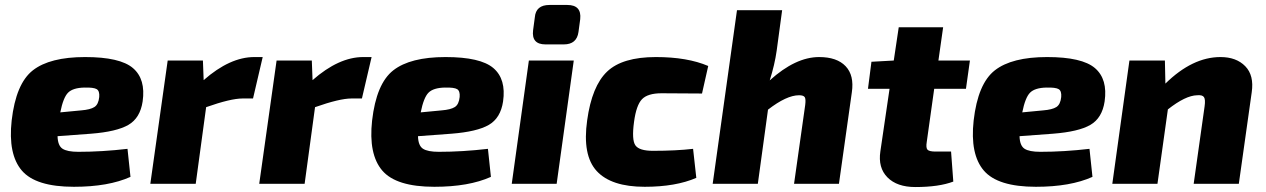

<svg xmlns="http://www.w3.org/2000/svg" viewBox="-20 -741 5103 774"><path d="M494 -141 506 -28Q417 12 278 12Q124 12 68 -53.5Q12 -119 27 -255Q44 -404 112.5 -457.5Q181 -511 323 -511Q464 -511 516 -466.5Q568 -422 555 -332Q545 -265 497.5 -237.5Q450 -210 347 -202L212 -192Q213 -154 232 -141.5Q251 -129 296 -129Q391 -129 494 -141ZM223 -288 307 -296Q344 -299 360.5 -309.5Q377 -320 380 -350Q382 -374 370 -381.5Q358 -389 320 -388Q274 -387 254.5 -367.5Q235 -348 223 -288Z M1039 -511 1000 -344H958Q910 -344 811 -309L769 0H586L656 -497H798L801 -418Q907 -511 1005 -511Z M1478 -511 1439 -344H1397Q1349 -344 1250 -309L1208 0H1025L1095 -497H1237L1240 -418Q1346 -511 1444 -511Z M1947 -141 1959 -28Q1870 12 1731 12Q1577 12 1521 -53.5Q1465 -119 1480 -255Q1497 -404 1565.5 -457.5Q1634 -511 1776 -511Q1917 -511 1969 -466.5Q2021 -422 2008 -332Q1998 -265 1950.5 -237.5Q1903 -210 1800 -202L1665 -192Q1666 -154 1685 -141.5Q1704 -129 1749 -129Q1844 -129 1947 -141ZM1676 -288 1760 -296Q1797 -299 1813.5 -309.5Q1830 -320 1833 -350Q1835 -374 1823 -381.5Q1811 -389 1773 -388Q1727 -387 1707.5 -367.5Q1688 -348 1676 -288Z M2195 -721H2267Q2325 -721 2319 -664L2312 -612Q2305 -562 2253 -562H2179Q2122 -562 2129 -619L2136 -671Q2140 -721 2195 -721ZM2224 0H2043L2112 -497H2293Z M2774 -141 2787 -24Q2704 12 2579 12Q2444 12 2385.5 -51.5Q2327 -115 2347 -256Q2366 -394 2427.5 -452.5Q2489 -511 2624 -511Q2751 -511 2835 -475L2810 -364L2647 -365Q2591 -365 2568 -341Q2545 -317 2536 -250Q2526 -177 2541.5 -155Q2557 -133 2612 -133Q2705 -133 2774 -141Z M3133 -700 3111 -537Q3103 -480 3083 -417Q3187 -511 3282 -511Q3354 -511 3389 -474Q3424 -437 3414 -369L3362 0H3181L3226 -318Q3229 -342 3224 -349.5Q3219 -357 3201 -357Q3151 -357 3076 -299L3035 0H2853L2951 -700Z M3746 -383 3716 -169Q3712 -145 3719 -137.5Q3726 -130 3752 -130H3814L3823 -9Q3765 13 3670 13Q3596 13 3557.5 -26Q3519 -65 3529 -131L3566 -383H3479L3493 -492L3583 -497L3603 -631H3782L3763 -497H3890L3874 -383Z M4372 -141 4384 -28Q4295 12 4156 12Q4002 12 3946 -53.5Q3890 -119 3905 -255Q3922 -404 3990.5 -457.5Q4059 -511 4201 -511Q4342 -511 4394 -466.5Q4446 -422 4433 -332Q4423 -265 4375.5 -237.5Q4328 -210 4225 -202L4090 -192Q4091 -154 4110 -141.5Q4129 -129 4174 -129Q4269 -129 4372 -141ZM4101 -288 4185 -296Q4222 -299 4238.5 -309.5Q4255 -320 4258 -350Q4260 -374 4248 -381.5Q4236 -389 4198 -388Q4152 -387 4132.5 -367.5Q4113 -348 4101 -288Z M4676 -497 4678 -404Q4787 -511 4900 -511Q4964 -511 5000 -474Q5036 -437 5026 -369L4974 0H4792L4836 -312Q4840 -340 4833.5 -349.5Q4827 -359 4806 -357Q4759 -356 4688 -300L4646 0H4464L4533 -497Z"/></svg>

Font: Ezarion Extra Bold
Style: Italic
Weight: 800
Italic angle: -8°
Designer: Natanael Gama
Version: Version 1.001;PS 001.001;hotconv 1.0.70;makeotf.lib2.5.58329